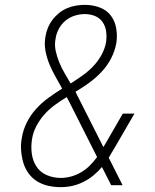

<svg xmlns="http://www.w3.org/2000/svg" viewBox="-20 -763 640 791"><path d="M230 8Q204 8 179 2.5Q154 -3 133 -16Q112 -29 97.5 -49Q83 -69 76 -93Q69 -117 67 -143.5Q65 -170 70 -195Q75 -227 90 -257.5Q105 -288 128 -313.5Q151 -339 179 -359.5Q207 -380 236 -398Q223 -422 209 -446.5Q195 -471 184 -497.5Q173 -524 167.5 -552.5Q162 -581 167 -611Q170 -630 177 -647.5Q184 -665 196 -681Q208 -697 223.5 -709.5Q239 -722 257 -729.5Q275 -737 293.5 -740Q312 -743 330 -743Q361 -743 390 -732.5Q419 -722 436.5 -699Q454 -676 459 -645Q464 -614 459 -584Q453 -552 437.5 -522Q422 -492 398.5 -467Q375 -442 347.5 -422Q320 -402 291 -385Q295 -376 299.5 -367.5Q304 -359 308 -351L406 -157Q407 -159 408.5 -161.5Q410 -164 412 -167L486 -295H534L448 -147Q443 -139 438 -130.5Q433 -122 428 -113L485 0H438L400 -75Q384 -56 364.5 -40Q345 -24 322.5 -13Q300 -2 277 3Q254 8 230 8ZM271 -419Q296 -435 320 -452Q344 -469 364 -490Q384 -511 398 -536.5Q412 -562 417 -589Q420 -610 417.5 -632Q415 -654 403 -671.5Q391 -689 371.5 -697Q352 -705 329 -705Q309 -705 288 -698.5Q267 -692 250 -678Q233 -664 222.5 -644.5Q212 -625 209 -604Q204 -578 209.5 -553Q215 -528 224.5 -505Q234 -482 246.5 -461Q259 -440 271 -419ZM230 -30Q252 -30 273.5 -36Q295 -42 314.5 -53.5Q334 -65 350 -81Q366 -97 380 -116L270 -334Q266 -341 262.5 -348.5Q259 -356 255 -363Q230 -348 206 -330.5Q182 -313 162.5 -291Q143 -269 129.5 -243Q116 -217 112 -190Q107 -160 111 -130Q115 -100 130.5 -76.5Q146 -53 173 -41.5Q200 -30 230 -30Z"/></svg>

Font: Iosevka Slab XLtEx
Style: Italic
Weight: 200
Width: 7
Italic angle: -9°
Monospace: yes
Designer: Belleve Invis
Foundry: Belleve Invis
Version: Version 11.1.0; ttfautohint (v1.8.3)